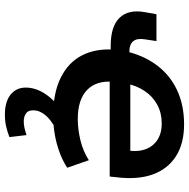

<svg xmlns="http://www.w3.org/2000/svg" viewBox="-14 -536 753 764"><g transform="rotate(90 362.0 -154.5)"><path d="M441 10Q350 10 289 -20.5Q228 -51 200.5 -105.5Q173 -160 178 -232L187 -219H163Q85 -219 51 -254.5Q17 -290 29 -356L37 -401H144L137 -355Q132 -324 144.5 -308.5Q157 -293 190 -293H208L184 -276Q200 -348 239 -401Q278 -454 338 -482.5Q398 -511 475 -511Q552 -511 602.5 -478.5Q653 -446 674.5 -386.5Q696 -327 686 -244L683 -215H292L306 -231Q300 -162 338.5 -125Q377 -88 454 -88Q495 -88 538.5 -98.5Q582 -109 618 -132L648 -46Q619 -27 584 -14.5Q549 -2 512.5 4Q476 10 441 10ZM471 -422Q430 -422 397 -404Q364 -386 342.5 -354Q321 -322 313 -281L306 -297H597L578 -276Q586 -322 575.5 -354Q565 -386 538.5 -404Q512 -422 471 -422ZM436 202Q381 202 352.5 175.5Q324 149 330 103Q336 60 370.5 20Q405 -20 456 -42L492 0Q475 9 459 21.5Q443 34 432.5 49.5Q422 65 420 81Q417 106 430 116.5Q443 127 463 127Q477 127 490 124Q503 121 518 116L526 184Q505 192 484 197Q463 202 436 202Z"/></g></svg>

Font: Nunito Sans 7pt
Style: Bold Italic
Weight: 700
Italic angle: -9°
Version: Version 3.101;gftools[0.9.27]